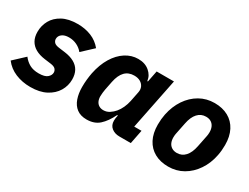

<svg xmlns="http://www.w3.org/2000/svg" viewBox="-55 -935 1741 1345"><g transform="rotate(30 815.0 -262.5)"><path d="M213 12Q147 12 92 -11Q37 -34 2 -80L90 -162Q112 -133 142 -116.5Q172 -100 216 -100Q265 -100 285.5 -118Q306 -136 306 -158Q306 -173 295.5 -185Q285 -197 257 -201L204 -208Q159 -214 128 -231.5Q97 -249 80.5 -278Q64 -307 64 -349Q64 -399 87.5 -441.5Q111 -484 159.5 -510.5Q208 -537 282 -537Q343 -537 393 -516.5Q443 -496 477 -454L389 -372Q370 -396 340.5 -410.5Q311 -425 276 -425Q241 -425 220.5 -409.5Q200 -394 200 -370Q200 -355 210.5 -343Q221 -331 249 -327L302 -320Q347 -314 378.5 -296.5Q410 -279 426 -250Q442 -221 442 -180Q442 -129 416 -85.5Q390 -42 339 -15Q288 12 213 12Z M1020 0H927Q890 0 864.5 -20Q839 -40 839 -77Q839 -85 840 -94Q841 -103 842 -107L845 -122H839Q808 -58 769 -23Q730 12 668 12Q619 12 588 -11.5Q557 -35 542.5 -76.5Q528 -118 528 -170Q528 -202 531 -230.5Q534 -259 539 -286Q555 -364 589 -420Q623 -476 670.5 -506.5Q718 -537 772 -537Q827 -537 862.5 -507Q898 -477 903 -434H908L926 -525H1066L983 -112H1042ZM737 -103Q764 -103 786 -117.5Q808 -132 824 -151Q841 -171 853.5 -198.5Q866 -226 872 -255L888 -335Q893 -360 884 -379.5Q875 -399 855 -410.5Q835 -422 806 -422Q760 -422 731.5 -393Q703 -364 691 -305L677 -235Q675 -225 673 -207.5Q671 -190 671 -178Q671 -155 679 -138Q687 -121 702 -112Q717 -103 737 -103Z M1328 12Q1264 12 1217 -14Q1170 -40 1144.5 -89Q1119 -138 1119 -207Q1119 -230 1121 -251Q1123 -272 1127 -292Q1142 -365 1179 -420Q1216 -475 1270 -506Q1324 -537 1390 -537Q1454 -537 1501 -511Q1548 -485 1573.5 -436Q1599 -387 1599 -318Q1599 -296 1597 -274.5Q1595 -253 1591 -233Q1577 -161 1539.5 -105.5Q1502 -50 1448 -19Q1394 12 1328 12ZM1333 -101Q1373 -101 1400 -130.5Q1427 -160 1438 -216L1457 -310Q1458 -315 1459 -323Q1460 -331 1460 -341Q1460 -366 1451.5 -384.5Q1443 -403 1426.5 -413.5Q1410 -424 1385 -424Q1345 -424 1318 -394.5Q1291 -365 1280 -309L1261 -215Q1260 -211 1259 -202.5Q1258 -194 1258 -184Q1258 -159 1266.5 -140.5Q1275 -122 1292 -111.5Q1309 -101 1333 -101Z"/></g></svg>

Font: IBM Plex Sans
Style: Italic
Weight: 400
Italic angle: -11.31°
Designer: Mike Abbink, Paul van der Laan, Pieter van Rosmalen
Foundry: Bold Monday
Version: Version 3.201